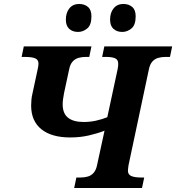

<svg xmlns="http://www.w3.org/2000/svg" viewBox="-20 -948 888 968"><path d="M354 0 365 -53H385Q406 -53 423 -58Q440 -63 452 -76.5Q464 -90 469 -114L507 -289Q474 -276 429.5 -265.5Q385 -255 334 -255Q240 -255 188.5 -296.5Q137 -338 137 -416Q137 -430 138.5 -446Q140 -462 144 -478L170 -599Q172 -607 173 -614.5Q174 -622 174 -627Q174 -647 157 -654Q140 -661 105 -661H89L100 -714H441L430 -661H412Q392 -661 375 -656Q358 -651 346 -637.5Q334 -624 329 -600L303 -479Q300 -463 298 -449Q296 -435 296 -422Q296 -376 323 -354.5Q350 -333 402 -333Q434 -333 463.5 -339.5Q493 -346 521 -357L573 -599Q575 -607 575.5 -614.5Q576 -622 576 -627Q576 -647 560.5 -654Q545 -661 515 -661H495L506 -714H848L837 -661H814Q794 -661 777 -656Q760 -651 748 -637.5Q736 -624 731 -600L628 -115Q627 -108 626 -100Q625 -92 625 -87Q625 -68 642 -60.5Q659 -53 693 -53H707L696 0ZM596.5 -787Q569 -787 552 -802.5Q535 -818 535 -849Q535 -884 552.9 -906Q570.9 -928 601.8 -928Q629 -928 646.5 -913Q664 -898.1 664 -865.6Q664 -822 642.8 -804.5Q621.5 -787 596.5 -787ZM373.5 -787Q346 -787 329 -802.5Q312 -818 312 -849Q312 -884 329.9 -906Q347.9 -928 378.8 -928Q406 -928 423.5 -913Q441 -898.1 441 -865.6Q441 -822 419.8 -804.5Q398.5 -787 373.5 -787Z"/></svg>

Font: Noto Serif
Style: Italic
Weight: 400
Italic angle: -12°
Designer: Monotype Design Team
Foundry: Monotype Imaging Inc.
Version: Version 2.013